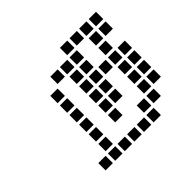

<svg xmlns="http://www.w3.org/2000/svg" viewBox="-92 -413 505 505"><g transform="rotate(-45 160.5 -160.5)"><path d="M40 -31.4V-4.3H67.1V-31.4ZM75.7 -31.4V-4.3H102.9V-31.4ZM111.4 -31.4V-4.3H138.6V-31.4ZM147.1 -31.4V-4.3H174.3V-31.4ZM182.9 -31.4V-4.3H210V-31.4ZM218.6 -31.4V-4.3H245.7V-31.4ZM75.7 -67.1V-40H102.9V-67.1ZM75.7 -102.9V-75.7H102.9V-102.9ZM75.7 -138.6V-111.4H102.9V-138.6ZM75.7 -174.3V-147.1H102.9V-174.3ZM75.7 -210V-182.9H102.9V-210ZM75.7 -245.7V-218.6H102.9V-245.7ZM111.4 -281.4V-254.3H138.6V-281.4ZM147.1 -281.4V-254.3H174.3V-281.4ZM182.9 -281.4V-254.3H210V-281.4ZM147.1 -245.7V-218.6H174.3V-245.7ZM182.9 -245.7V-218.6H210V-245.7ZM147.1 -210V-182.9H174.3V-210ZM182.9 -210V-182.9H210V-210ZM147.1 -174.3V-147.1H174.3V-174.3ZM147.1 -138.6V-111.4H174.3V-138.6ZM147.1 -102.9V-75.7H174.3V-102.9ZM182.9 -174.3V-147.1H210V-174.3ZM182.9 -138.6V-111.4H210V-138.6ZM218.6 -67.1V-40H245.7V-67.1ZM254.3 -67.1V-40H281.4V-67.1ZM254.3 -102.9V-75.7H281.4V-102.9ZM290 -102.9V-75.7H317.1V-102.9ZM290 -138.6V-111.4H317.1V-138.6ZM254.3 -138.6V-111.4H281.4V-138.6ZM254.3 -174.3V-147.1H281.4V-174.3ZM290 -174.3V-147.1H317.1V-174.3ZM218.6 -210V-182.9H245.7V-210ZM254.3 -210V-182.9H281.4V-210ZM290 -210V-182.9H317.1V-210ZM254.3 -245.7V-218.6H281.4V-245.7ZM254.3 -281.4V-254.3H281.4V-281.4ZM254.3 -317.1V-290H281.4V-317.1ZM290 -317.1V-290H317.1V-317.1ZM290 -281.4V-254.3H317.1V-281.4ZM218.6 -317.1V-290H245.7V-317.1ZM182.9 -317.1V-290H210V-317.1Z"/></g></svg>

Font: Gossip Low Square
Style: Regular
Weight: 400
Width: 3
Designer: Deborah Khodanovich
Version: Version 1.001;Glyphs 3.3.1 (3343)